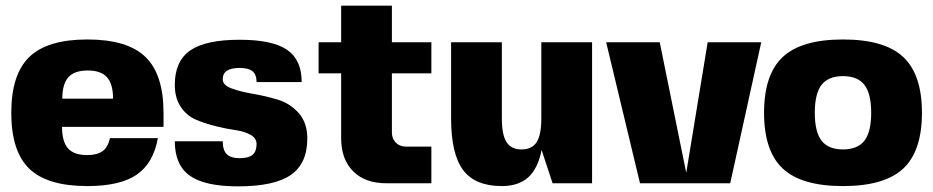

<svg xmlns="http://www.w3.org/2000/svg" viewBox="-20 -650 3310 681"><path d="M200 -200Q200 -148 221 -124Q242 -100 289 -100Q325 -100 344 -114Q363 -128 370 -160H540Q524 -71 465 -30.5Q406 10 290 10Q148 10 84 -51.5Q20 -113 20 -250Q20 -386 84 -448Q148 -510 290 -510Q432 -510 496 -448Q560 -386 560 -250V-200ZM201 -300H381Q381 -352 359.5 -376Q338 -400 291 -400Q244 -400 222.5 -376Q201 -352 201 -300Z M770 -369Q770 -348 801 -336.5Q832 -325 876 -317.5Q920 -310 964 -297Q1008 -284 1039 -249.5Q1070 -215 1070 -159Q1070 -70 1011.5 -29.5Q953 11 824 11Q706 11 653 -27Q600 -65 600 -149H770Q770 -118 784 -103.5Q798 -89 830 -89Q862 -89 876 -101Q890 -113 890 -139Q890 -160 868.5 -172Q847 -184 815 -188.5Q783 -193 745 -202.5Q707 -212 675 -225.5Q643 -239 621.5 -270.5Q600 -302 600 -349Q600 -433 654.5 -471Q709 -509 830 -509Q946 -509 998 -473.5Q1050 -438 1050 -359H890Q890 -385 876 -397Q862 -409 830 -409Q770 -409 770 -369Z M1370 -180Q1370 -158 1384 -144Q1398 -130 1420 -130H1510V0H1350Q1275 0 1232.5 -42.5Q1190 -85 1190 -160V-390H1110V-500H1190V-630H1370V-500H1510V-390H1370Z M1940 0 1901 -118Q1888 -52 1853.5 -21Q1819 10 1760 10Q1665 10 1622.5 -47Q1580 -104 1580 -230V-500H1760V-230Q1760 -172 1776.5 -146Q1793 -120 1830 -120Q1867 -120 1883.5 -146Q1900 -172 1900 -230V-500H2080V0Z M2570 0H2250L2130 -500H2320L2414 -37L2490 -500H2680Z M2756.5 -448Q2823 -510 2970 -510Q3117 -510 3183.5 -448Q3250 -386 3250 -250Q3250 -114 3183.5 -52Q3117 10 2970 10Q2823 10 2756.5 -52Q2690 -114 2690 -250Q2690 -386 2756.5 -448ZM2894 -349Q2870 -318 2870 -250Q2870 -182 2894 -151Q2918 -120 2970 -120Q3022 -120 3046 -151Q3070 -182 3070 -250Q3070 -318 3046 -349Q3022 -380 2970 -380Q2918 -380 2894 -349Z"/></svg>

Font: Fivo Sans Modern Heavy
Style: Regular
Weight: 900
Designer: Alexander Slobzheninov
Foundry: Alexander Slobzheninov
Version: 1.0